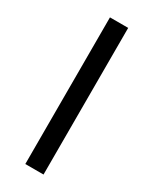

<svg xmlns="http://www.w3.org/2000/svg" viewBox="-184 -747 636 794"><g transform="rotate(30 133.5 -350.0)"><path d="M89.8 -700.2H176.8V0H89.8Z"/></g></svg>

Font: Post Grotesk Regular
Style: Regular
Weight: 500
Version: 0.900; ttfautohint (v0.96) -l 8 -r 50 -G 200 -x 14 -w "gGD" 